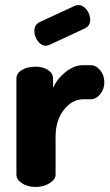

<svg xmlns="http://www.w3.org/2000/svg" viewBox="-20 -740 434 760"><path d="M338 -347H309Q266 -347 233 -305.5Q200 -264 200 -198V-48Q200 -30 176.5 -15Q153 0 121 0Q89 0 67 -14.5Q45 -29 45 -48V-429Q45 -450 66.5 -463Q88 -476 121 -476Q150 -476 170 -463Q190 -450 190 -429V-392Q206 -428 239.5 -455Q273 -482 309 -482H338Q360 -482 376.5 -462Q393 -442 393 -415Q393 -387 376.5 -367Q360 -347 338 -347ZM317 -628 177 -563Q167 -559 162 -559Q143 -559 129.5 -577.5Q116 -596 116 -617Q116 -642 136 -652L276 -717Q283 -720 290 -720Q309 -720 323 -701.5Q337 -683 337 -662Q337 -638 317 -628Z"/></svg>

Font: Dosis
Style: ExtraBold
Weight: 800
Designer: EdgarTolentino, PabloImpallari, IginoMarini
Foundry: EdgarTolentino, PabloImpallari, IginoMarini
Version: Version 1.007